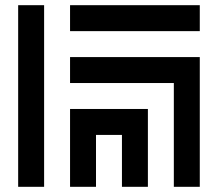

<svg xmlns="http://www.w3.org/2000/svg" viewBox="-20 -720 840 740"><path d="M150 0V-700H50V0ZM250 -600H750V-700H250ZM250 -400H650V0H750V-500H250ZM250 -300V0H350V-200H450V0H550V-300Z"/></svg>

Font: Mourier
Style: Regular
Weight: 400
Designer: Eric Mourier
Foundry: Velvetyne Type Foundry
Version: Version 2.000;hotconv 1.0.109;makeotfexe 2.5.65596